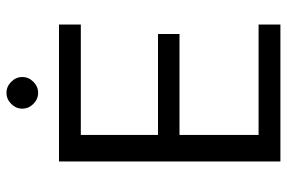

<svg xmlns="http://www.w3.org/2000/svg" viewBox="-170 -736 906 607"><g transform="rotate(-90 283.5 -433.0)"><path d="M76 0V-700H509V-631H160V-387H479V-319H160V-69H509V0ZM293 -766Q273 -766 258 -781Q243 -796 243 -816Q243 -836 258 -851Q273 -866 293 -866Q313 -866 328 -851Q343 -836 343 -816Q343 -796 328 -781Q313 -766 293 -766Z"/></g></svg>

Font: DM Sans 12pt
Style: Regular
Weight: 400
Version: Version 4.004;gftools[0.9.30]